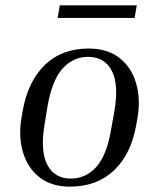

<svg xmlns="http://www.w3.org/2000/svg" viewBox="-20 -686 594 716"><path d="M492 -242 488 -220Q469 -111 405 -50.5Q341 10 241 10Q171 10 126.5 -25.5Q82 -61 65 -120.5Q48 -180 61 -252L65 -275Q85 -384 148 -444.5Q211 -505 310 -505Q381 -505 426 -469.5Q471 -434 488 -374Q505 -314 492 -242ZM406 -268Q424 -370 397 -422Q370 -474 308 -474Q253 -474 213.5 -430.5Q174 -387 157 -288L147 -227Q129 -125 156 -72.5Q183 -20 244 -20Q300 -20 339.5 -64Q379 -108 395 -207ZM490 -666 482 -619H195L203 -666Z"/></svg>

Font: Inria Serif
Style: Italic
Weight: 400
Italic angle: -10°
Designer: Black Foundry Team
Foundry: Black Foundry
Version: Version 1.000; ttfautohint (v1.8.3)